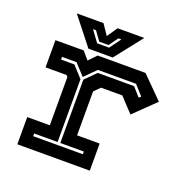

<svg xmlns="http://www.w3.org/2000/svg" viewBox="-125 -816 915 935"><g transform="rotate(20 332.5 -349.0)"><path d="M62.5 0V-141H179.5V-391.5L172 -399H63.5V-540H210L244 -500L282.5 -540H530L639.5 -430.5L530.5 -324.5L461.5 -398.5H351.5L321 -368V-140.5H438V0ZM121.5 -63.5H379V-77.5H257V-406L311.5 -460.5H500L540 -415.5L550 -424.5L505 -474.5H307L249.5 -417L196.5 -474.5H121.5V-460.5H190.5L243 -403V-77.5H121.5ZM228.5 -556 116.5 -698H255L291.5 -644L328 -698H466.5L354.5 -556ZM259.5 -595H321.5L364 -653H348.5L314.5 -606H266.5L232.5 -653H217Z"/></g></svg>

Font: Tourney Expanded Regular
Style: Bold
Weight: 700
Width: 7
Designer: Tyler Finck
Foundry: Etcetera Type Co
Version: Version 1.010; ttfautohint (v1.8.3)